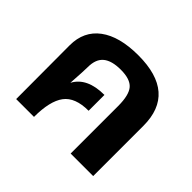

<svg xmlns="http://www.w3.org/2000/svg" viewBox="-134 -767 952 952"><g transform="rotate(45 342.5 -291.0)"><path d="M348 -582Q613 -582 613 -352V0H455V-333Q455 -410 429 -440Q403 -470 337 -470Q274 -470 243 -444.5Q212 -419 212 -363Q212 -337 206 -247Q247 -324 368 -324V-213Q274 -213 236 -162Q198 -111 198 0H73Q73 -78 72.5 -199Q72 -320 72 -376Q72 -475 144 -528.5Q216 -582 348 -582Z"/></g></svg>

Font: FiraGO
Style: Bold
Weight: 700
Designer: bBox Type
Foundry: bBox Type GmbH
Version: Version 1.001;PS 001.001;hotconv 1.0.88;makeotf.lib2.5.64775